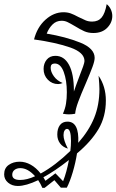

<svg xmlns="http://www.w3.org/2000/svg" viewBox="-109 -547 561 925"><path d="M432 -470Q432 -438 407.5 -413Q383 -388 341 -388Q316 -388 297 -396.5Q278 -405 252 -421Q230 -434 216.5 -440.5Q203 -447 188 -447Q162 -447 144 -429Q126 -411 116 -385Q207 -370 277 -342Q347 -314 347 -268Q347 -253 336.5 -224.5Q326 -196 305 -147Q281 -92 268 -57Q255 -22 253 1Q237 4 222 4Q211 4 194 1Q205 -23 209 -48Q213 -72 213 -103Q213 -160 198 -200.5Q183 -241 155 -241Q135 -241 135 -221Q135 -201 150.5 -179.5Q166 -158 193 -147Q181 -142 171 -142Q142 -142 121.5 -163Q101 -184 101 -215Q101 -241 116 -259.5Q131 -278 158 -278Q200 -278 223.5 -234.5Q247 -191 247 -109V-106Q253 -125 276 -186Q285 -208 291.5 -227Q298 -246 298 -253Q298 -294 230 -318Q162 -342 55 -357Q70 -416 110 -452Q150 -488 197 -488Q216 -488 231.5 -482.5Q247 -477 269 -465Q291 -454 304.5 -448.5Q318 -443 335 -443Q364 -443 380.5 -462.5Q397 -482 405 -527Q417 -518 424.5 -502.5Q432 -487 432 -470ZM366 -182Q401 -130 401 -63Q401 15 365.5 75Q330 135 262 192Q255 237 241.5 282.5Q228 328 213 357H184L153 321L106 358H95Q87 339 75 321Q16 349 -23 349Q-51 349 -70 333Q-89 317 -89 293Q-89 263 -67 247.5Q-45 232 -14 232Q13 232 39 246.5Q65 261 87 289Q158 250 230 180Q233 155 233 132Q233 74 214 74Q207 74 202 82Q197 90 197 104Q197 129 218 169Q194 162 180.5 144Q167 126 167 101Q167 73 179.5 56Q192 39 216 39Q273 39 268 141Q320 82 345 20Q370 -42 370 -118Q370 -138 366 -182ZM223 224Q154 278 100 307L110 324L158 288L195 326Q212 283 223 224ZM60 302Q25 263 -11 263Q-28 263 -39 271.5Q-50 280 -50 295Q-50 320 -12 320Q21 320 60 302Z"/></svg>

Font: Charmonman
Style: Regular
Weight: 400
Designer: Ekaluck Peanpanawate
Foundry: Cadson Demak Co.,Ltd.
Version: Version 1.000; ttfautohint (v1.6)